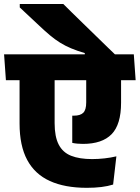

<svg xmlns="http://www.w3.org/2000/svg" viewBox="-45 -910 686 942"><path d="M-16 -516.5H620.5L611.5 -643.5H-25ZM223 -306V-558H51V-304Q51 -195 88.5 -125.2Q126 -55.5 199.5 -22Q273 11.5 381 11.5Q420.5 11.5 452.5 7.5Q484.5 3.5 510 -4.5L526 -143Q499 -136.5 468 -133Q437 -129.5 407 -129.5Q344.5 -129.5 303.8 -145.8Q263 -162 243 -200.8Q223 -239.5 223 -306ZM549 -406V-552.5H378V-407.5Q378 -371 363.5 -356.8Q349 -342.5 317.5 -342.5Q315 -342.5 313.2 -342.5Q311.5 -342.5 309.5 -342.5V-209Q320.5 -206.5 335 -205.2Q349.5 -204 362 -204Q456 -204 502.5 -251.5Q549 -299 549 -406ZM52 -890.5V-873.5L146 -785.5Q175.5 -757.5 200.2 -736.8Q225 -716 250 -700.5Q275 -685 304.2 -672.8Q333.5 -660.5 371 -649.5V-617.5H526V-636.5Q511 -650.5 485.2 -675.8Q459.5 -701 428 -731.5Q396.5 -762 365 -792.8Q333.5 -823.5 307.2 -849.2Q281 -875 265.5 -890.5Z"/></svg>

Font: Anek Devanagari Medium ExtraBold
Style: Regular
Weight: 800
Version: Version 1.003